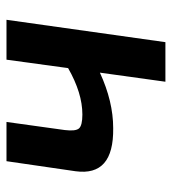

<svg xmlns="http://www.w3.org/2000/svg" viewBox="11 -541 530 592"><g transform="rotate(-90 276.0 -245.0)"><path d="M511 -490 442 0H320L348 -202Q259 -161 177 -161Q102 -160 69 -189Q36 -218 44 -277L75 -490H196L171 -310Q167 -277 176 -266.5Q185 -256 219 -256Q285 -256 362 -300L388 -490Z"/></g></svg>

Font: Exo 2.0 Semi Bold
Style: Italic
Weight: 600
Italic angle: -8°
Designer: Natanael Gama
Version: Version 1.001;PS 001.001;hotconv 1.0.70;makeotf.lib2.5.58329